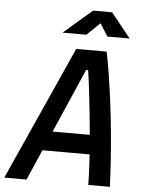

<svg xmlns="http://www.w3.org/2000/svg" viewBox="-86 -945 731 991"><g transform="rotate(5 280.0 -449.0)"><path d="M-25.9 0 286.1 -693.8H443.8Q456.1 -634.3 466.8 -564.5Q477.5 -494.6 486.8 -420.2Q496.1 -345.7 502.9 -271.5Q509.8 -197.3 514.4 -127.9Q519 -58.6 521 0H409.2Q408.7 -47.9 405.5 -106.9Q402.3 -166 397 -230Q391.6 -293.9 385 -358.4Q378.4 -422.9 371.3 -482.2Q364.3 -541.5 356.9 -589.8H346.2L89.4 0ZM101.6 -157.7 120.6 -258.3H472.2L453.1 -157.7ZM208.5 -771.5 355.5 -898.4H454.1L556.2 -771.5H440.9L383.8 -861.8H424.8L332 -771.5Z"/></g></svg>

Font: Cascadia Mono Medium
Style: Italic
Weight: 500
Italic angle: -10°
Monospace: yes
Designer: Aaron Bell
Foundry: Saja Typeworks
Version: Version 2407.024